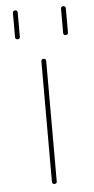

<svg xmlns="http://www.w3.org/2000/svg" viewBox="-53 -763 388 795"><g transform="rotate(-5 141.0 -365.0)"><path d="M231 -620V-720Q231 -730 241 -730Q251 -730 251 -720V-620Q251 -610 241 -610Q231 -610 231 -620ZM31 -620V-720Q31 -730 41 -730Q51 -730 51 -720V-620Q51 -610 41 -610Q31 -610 31 -620ZM131 -10V-510Q131 -520 141 -520Q151 -520 151 -510V-10Q151 0 141 0Q131 0 131 -10Z"/></g></svg>

Font: Rounded Mplus 1c Thin
Style: Regular
Weight: 250
Version: Version 1.059.20150529